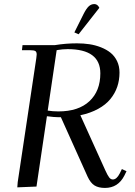

<svg xmlns="http://www.w3.org/2000/svg" viewBox="-20 -926 670 953"><path d="M65.9 3.9 67.9 -22 160.2 -637.2Q162.1 -650.9 162.1 -655.8Q162.1 -668.5 155.3 -672.6Q148.4 -676.8 129.9 -676.8H88.9L91.8 -702.1H252.9Q307.1 -710.9 361.8 -710.9Q394.5 -710.9 423.8 -706.5Q453.1 -702.1 481 -691.2Q508.8 -680.2 528.8 -664.1Q548.8 -647.9 561 -622.8Q573.2 -597.7 573.2 -565.9Q573.2 -528.3 562 -495.4Q550.8 -462.4 527.8 -434.3Q504.9 -406.2 467 -385.5Q429.2 -364.7 378.9 -354L502.9 -80.1Q514.2 -55.2 522 -45.2Q529.8 -35.2 540 -35.2Q559.1 -35.2 574.2 -64.9L585 -86.9L607.9 -76.2L597.2 -54.2Q565.9 6.8 501 6.8Q468.8 6.8 449 -5.6Q429.2 -18.1 415 -48.8L282.2 -344.2H270Q249.5 -344.2 212.9 -349.1L161.1 0ZM216.8 -377Q242.2 -373 270 -373Q369.6 -373 423.8 -423.6Q478 -474.1 478 -562Q478 -682.1 315.9 -682.1Q303.7 -682.1 290 -680.9Q276.4 -679.7 268.6 -678.2L261.2 -676.8ZM349.1 -765.1 395 -856.9Q408.7 -883.8 420.7 -894.8Q432.6 -905.8 448.2 -905.8Q464.4 -905.8 473.1 -887.2L370.1 -755.9Z"/></svg>

Font: Dihjauti S
Style: Bold Italic
Weight: 700
Italic angle: -9°
Designer: T. Christopher White
Version: Version 3.0.0